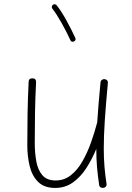

<svg xmlns="http://www.w3.org/2000/svg" viewBox="-20 -880 629 917"><path d="M495.1 -482.9Q485.4 -378.4 480.5 -304.2Q475.6 -230 475.6 -172.4Q475.6 -124.5 479 -84Q482.4 -43.5 488.8 -2.4Q490.2 5.4 486.1 10.5Q481.9 15.6 475.6 17.1Q468.8 18.6 461.7 15.4Q454.6 12.2 453.6 3.4Q447.3 -38.1 443.6 -79.6Q439.9 -121.1 439.9 -168.9Q419.9 -120.1 392.6 -77.6Q365.2 -35.2 328.4 -8.8Q291.5 17.6 244.1 17.6Q190.9 17.6 161.9 -11.5Q132.8 -40.5 121.6 -87.2Q110.4 -133.8 110.4 -186.5Q110.4 -261.7 111.6 -334.7Q112.8 -407.7 116.7 -488.8Q116.7 -505.9 134.8 -505.9Q152.3 -505.9 152.3 -488.3Q148.4 -410.6 147.2 -342.3Q146 -273.9 146 -197.3Q146 -150.9 153.3 -109.9Q160.6 -68.8 182.1 -43.5Q203.6 -18.1 245.6 -18.1Q287.1 -18.1 318.8 -43.5Q350.6 -68.8 374 -110.1Q397.5 -151.4 414.6 -199.2Q431.6 -247.1 443.4 -292.5Q443.8 -293.9 444.3 -294.9Q446.8 -335.4 450.7 -382.8Q454.6 -430.2 460 -486.3Q460.9 -494.6 467 -498.8Q473.1 -502.9 479.5 -502Q486.3 -501.5 491.2 -496.6Q496.1 -491.7 495.1 -482.9ZM232.4 -856.9Q236.3 -860.4 241.7 -859.6Q247.1 -858.9 250.5 -855Q273.4 -826.2 297.9 -781.5Q322.3 -736.8 339.4 -699.2Q344.7 -687.5 333 -682.1Q321.3 -676.8 315.9 -688.5Q299.3 -725.6 274.9 -769Q250.5 -812.5 230 -838.9Q226.6 -842.8 227.5 -848.1Q228.5 -853.5 232.4 -856.9Z"/></svg>

Font: Mikhak-FD ExtraLight
Style: Regular
Weight: 200
Designer: Amin Abedi
Version: Version 3.2